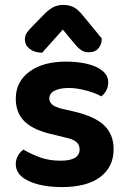

<svg xmlns="http://www.w3.org/2000/svg" viewBox="-20 -743 517 779"><path d="M441 -138Q441 -66 387 -25Q333 16 231 16Q149 16 96.5 -8.5Q44 -33 44 -77Q44 -96 53 -111.5Q62 -127 75 -136Q104 -119 141 -105Q178 -91 226 -91Q303 -91 303 -137Q303 -156 289 -167.5Q275 -179 245 -185L197 -197Q120 -213 82 -248Q44 -283 44 -343Q44 -411 99 -452Q154 -493 248 -493Q297 -493 335.5 -483.5Q374 -474 396.5 -455Q419 -436 419 -409Q419 -390 411 -375.5Q403 -361 391 -352Q380 -359 358 -367Q336 -375 309.5 -380.5Q283 -386 259 -386Q223 -386 201.5 -375Q180 -364 180 -343Q180 -329 192 -318.5Q204 -308 234 -301L278 -291Q365 -271 403 -234Q441 -197 441 -138ZM283 -565 235 -623Q210 -595 191.5 -574.5Q173 -554 151 -529Q119 -530 100 -545Q81 -560 81 -583Q81 -600 90.5 -612.5Q100 -625 117 -642L161 -687Q178 -704 195.5 -713.5Q213 -723 237 -723Q259 -723 277.5 -714.5Q296 -706 318 -678L393 -587Q393 -564 380 -547.5Q367 -531 339 -531Q322 -531 309 -540Q296 -549 283 -565Z"/></svg>

Font: BalooTamma2Bold
Style: Bold
Weight: 700
Designer: Divya Kowshik, Shuchita Grover and Ek Type
Foundry: Ek Type
Version: Version 1.700